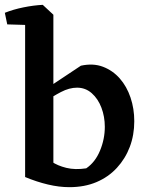

<svg xmlns="http://www.w3.org/2000/svg" viewBox="-41 -756 598 795"><path d="M246 19Q204 19 157.5 8Q111 -3 63 -23L136 -121Q148 -104 172.5 -87Q197 -70 233.5 -61Q270 -52 316 -59Q353 -84 373 -132Q393 -180 393 -231Q393 -273 379 -310Q365 -347 339 -370Q313 -393 278 -393Q246 -393 211.5 -375Q177 -357 142 -333L133 -377L294 -484Q345 -495 385.5 -479.5Q426 -464 455 -431Q484 -398 499.5 -352Q515 -306 515 -254Q515 -197 496.5 -148Q478 -99 443 -61Q408 -23 358.5 -2Q309 19 246 19ZM63 -23V-693L136 -736L180 -695V-45ZM-11 -655 -21 -703Q14 -717 56 -725.5Q98 -734 136 -736L144 -695L90 -652Z"/></svg>

Font: Eczar Medium
Style: Regular
Weight: 500
Designer: Vaibhav Singh
Foundry: Rosetta Type Foundry
Version: Version 2.000